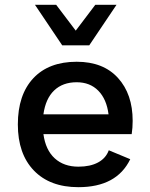

<svg xmlns="http://www.w3.org/2000/svg" viewBox="-20 -766 621 796"><path d="M526 -210H160Q169 -144 207 -109.5Q245 -75 305 -75Q354 -75 386.5 -92.5Q419 -110 431 -143L520 -106Q464 10 305 10Q187 10 120.5 -59Q54 -128 54 -250Q54 -373 118 -441.5Q182 -510 298 -510Q408 -510 469 -443Q530 -376 530 -265Q530 -236 526 -210ZM160 -292H430Q422 -355 387.5 -390Q353 -425 298 -425Q240 -425 204.5 -391Q169 -357 160 -292ZM350 -578H238L125 -746H213L294 -639L375 -746H463Z"/></svg>

Font: Work Sans Medium
Style: Regular
Weight: 500
Designer: Wei Huang
Foundry: Wei Huang
Version: Version 1.500